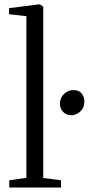

<svg xmlns="http://www.w3.org/2000/svg" viewBox="-20 -839 398 859"><path d="M98 -43.5V-766.5L20.5 -775.5V-802.5L150 -819H159.5L173.5 -809V-43L253 -32.5V0H21.5V-32.5ZM298.5 -323.5Q278 -323.5 263 -337.8Q248 -352 248 -375Q248 -401.5 266.8 -418.8Q285.5 -436 308 -436Q334 -436 345.8 -420.2Q357.5 -404.5 357.5 -384Q357.5 -357.5 339.5 -340.5Q321.5 -323.5 298.5 -323.5Z"/></svg>

Font: Merriweather 72pt Light
Style: Regular
Weight: 300
Version: Version 2.100